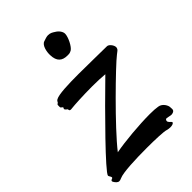

<svg xmlns="http://www.w3.org/2000/svg" viewBox="-203 -691 783 783"><g transform="rotate(-45 188.0 -299.5)"><path d="M386 -375C393 -388 375 -411 364 -411C329 -411 263 -413 202 -413C141 -413 85 -411 68 -401C59 -396 61 -389 56 -388C51 -387 52 -379 52 -372C52 -364 65 -364 60 -358C55 -351 64 -346 68 -343C71 -339 66 -330 84 -333C101 -335 154 -338 204 -338C232 -338 259 -337 278 -335C165 -225 -5 -53 -7 -35C-7 -29 7 -17 -5 -14C-18 -10 -9 0 -2 8C6 15 11 16 24 10C46 0 120 -3 185 -3C236 -3 282 -1 294 3C322 11 340 0 331 -7C322 -15 316 -21 323 -30C327 -35 347 -25 357 -28C375 -32 370 -43 370 -54C370 -62 359 -86 337 -89C326 -91 310 -92 291 -92C231 -92 141 -84 89 -74C151 -154 335 -333 368 -358C380 -368 383 -368 386 -375ZM174 -549C175 -512 193 -498 223 -498C229 -498 235 -497 246 -503C260 -511 279 -549 279 -568C279 -580 269 -594 255 -602C246 -608 238 -613 225 -613C218 -613 208 -610 197 -606C179 -600 173 -568 174 -549Z"/></g></svg>

Font: Oregano
Style: Regular
Weight: 400
Designer: Astigmatic (AOETI)
Foundry: Astigmatic (AOETI)
Version: Version 1.000